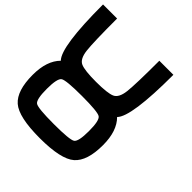

<svg xmlns="http://www.w3.org/2000/svg" viewBox="-228 -1040 1206 1206"><g transform="rotate(45 375.0 -437.5)"><path d="M125 -250Q125 -156.2 148.4 -140.6Q171.9 -125 312.5 -125Q453.1 -125 476.6 -140.6Q500 -156.2 500 -250Q500 -343.8 476.6 -359.4Q453.1 -375 312.5 -375Q171.9 -375 148.4 -359.4Q125 -343.8 125 -250ZM0 -250Q0 -375 62.5 -437.5Q0 -500 0 -875H125Q125 -664.1 132.8 -597.7Q140.6 -531.2 175.8 -515.6Q210.9 -500 312.5 -500Q414.1 -500 449.2 -515.6Q484.4 -531.2 492.2 -597.7Q500 -664.1 500 -875H625Q625 -500 562.5 -437.5Q625 -375 625 -250Q625 -109.4 562.5 -54.7Q500 0 312.5 0Q125 0 62.5 -54.7Q0 -109.4 0 -250Z"/></g></svg>

Font: CraftyPE
Style: Regular
Weight: 400
Designer: Erek Butcher
Foundry: Haunted Coop
Version: Version 0.018;April 4, 2024;FontCreator 15.0.0.2962 64-bit